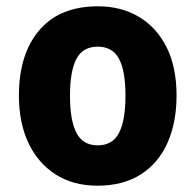

<svg xmlns="http://www.w3.org/2000/svg" viewBox="-20 -579 620 609"><path d="M540 -276Q540 -191 511.5 -126.5Q483 -62 427 -26Q371 10 289 10Q212 10 156 -26Q100 -62 70 -126Q40 -190 40 -276Q40 -407 104.5 -483Q169 -559 291 -559Q364 -559 420 -526Q476 -493 508 -430Q540 -367 540 -276ZM202 -275Q202 -197 222.5 -157.5Q243 -118 290 -118Q337 -118 357.5 -157.5Q378 -197 378 -276Q378 -354 357.5 -392.5Q337 -431 290 -431Q243 -431 222.5 -392.5Q202 -354 202 -275Z"/></svg>

Font: Noto Sans Gurmukhi SemiCondensed ExtraBold
Style: Regular
Weight: 800
Width: 4
Designer: Jelle Bosma - Monotype Design Team
Foundry: Monotype Imaging Inc.
Version: Version 2.004; ttfautohint (v1.8.4.7-5d5b)